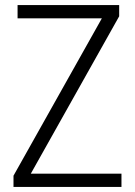

<svg xmlns="http://www.w3.org/2000/svg" viewBox="-20 -734 530 754"><path d="M457 0H33V-44L380 -662H49V-714H448V-670L101 -52H457Z"/></svg>

Font: Noto Sans Georgian SemiCondensed Light
Style: Regular
Weight: 300
Width: 4
Designer: Monotype Design Team, Akaki Razmadze
Foundry: Google LLC
Version: Version 2.005; ttfautohint (v1.8.4.7-5d5b)